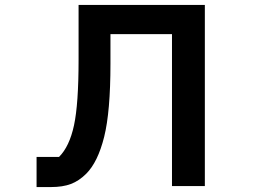

<svg xmlns="http://www.w3.org/2000/svg" viewBox="-20 -753 1040 777"><path d="M128 4V-118H219Q261 -160 279.5 -246Q298 -332 298 -511V-733H809V0H676V-615H427V-495Q427 -301 401.5 -199Q376 -97 329 -50Q300 -21 267 -8.5Q234 4 186 4Z"/></svg>

Font: IBM Plex Sans JP SemiBold
Style: Regular
Weight: 600
Designer: Mike Abbink; Paul van der Laan; Pieter van Rosmalen; Wujin Sim; Yejin Wi; Jinhee Kim; Boomi Park; Yona Kim; Kichan Ma
Foundry: Sandoll Inc.
Version: Version 1.001